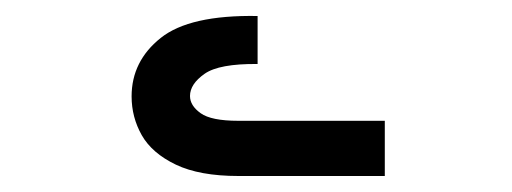

<svg xmlns="http://www.w3.org/2000/svg" viewBox="-20 -815 640 240"><path d="M217.5 -695Q217.5 -683 230.8 -673.5Q244 -664 278 -664H461V-595H278Q229.5 -595 199.8 -609.2Q170 -623.5 157.2 -646Q144.5 -668.5 144.5 -694.5Q144.5 -738.5 180.8 -767.5Q217 -796.5 302 -795V-735Q254 -735.5 235.8 -722.8Q217.5 -710 217.5 -695Z"/></svg>

Font: JuliaMono SemiBoldItalic
Style: Regular
Weight: 600
Italic angle: -9°
Monospace: yes
Designer: cormullion
Foundry: corm
Version: Version 0.049; ttfautohint (v1.8.4)